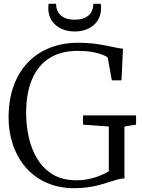

<svg xmlns="http://www.w3.org/2000/svg" viewBox="-20 -975 746 1006"><path d="M369 11Q287.5 11 223.5 -17.8Q159.5 -46.5 115.2 -97.5Q71 -148.5 48 -215.8Q25 -283 25 -359.5Q25 -451.5 51.2 -524.2Q77.5 -597 125.8 -647.5Q174 -698 241.2 -724.5Q308.5 -751 391 -751Q431.5 -751 468.2 -746.8Q505 -742.5 535.5 -736.2Q566 -730 588.8 -725.2Q611.5 -720.5 624.5 -720L616.5 -554H566L544 -674.5Q536 -681 515.2 -689Q494.5 -697 462.2 -702.8Q430 -708.5 387.5 -708.5Q300.5 -708.5 240.2 -671.2Q180 -634 148.5 -561.2Q117 -488.5 117 -382.5Q117 -316.5 131.2 -253.8Q145.5 -191 176.5 -140.8Q207.5 -90.5 257.5 -60.5Q307.5 -30.5 379 -30.5Q413.5 -30.5 444 -36.8Q474.5 -43 501.2 -53.5Q528 -64 550 -77.5V-312L415 -322V-370.5H693V-322L632 -312V-40Q613 -39.5 593.5 -34Q574 -28.5 551.5 -21Q529 -13.5 502.5 -6.2Q476 1 443 6Q410 11 369 11ZM371.5 -810Q331.5 -810 300.5 -824.8Q269.5 -839.5 251.2 -867.2Q233 -895 233 -932.5Q233 -938.5 233.5 -944Q234 -949.5 235 -955H274Q274 -952 274.2 -947.8Q274.5 -943.5 275 -938.5Q278 -921 288.2 -906Q298.5 -891 318.8 -881.5Q339 -872 371.5 -872Q404 -872 424.2 -881.5Q444.5 -891 454.8 -906Q465 -921 467.5 -938.5Q468.5 -943.5 468.8 -947.8Q469 -952 469 -955H507.5Q508.5 -949.5 509 -944Q509.5 -938.5 509.5 -932.5Q509.5 -895 491.5 -867.2Q473.5 -839.5 442.2 -824.8Q411 -810 371.5 -810Z"/></svg>

Font: Merriweather 48pt Light
Style: Regular
Weight: 300
Version: Version 2.100